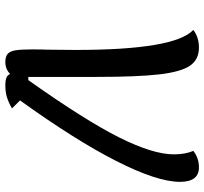

<svg xmlns="http://www.w3.org/2000/svg" viewBox="-43 -722 765 719"><g transform="rotate(-90 339.5 -362.5)"><path d="M513 -568 512 -462Q512 -91 587 -21Q559 0 521 0Q476 0 453 -33.5Q430 -67 420.5 -148Q411 -229 411 -384V-639H399Q248 -426 184.5 -299Q121 -172 121 -94Q121 -51 134 -21Q107 0 72 0Q18 0 18 -71Q18 -156 96 -309.5Q174 -463 323 -670L293 -700Q315 -713 335 -719Q355 -725 378 -725Q398 -725 408 -721Q418 -717 422 -707Q440 -725 467 -725Q487 -725 497 -716.5Q507 -708 510.5 -687.5Q514 -667 514 -625Q514 -591 513 -568Z"/></g></svg>

Font: Lemonada Light
Style: Regular
Weight: 300
Designer: Mohamed Gaber (Arabic) Eduardo Tunni (Latin)
Foundry: Kief Type Foundry
Version: Version 3.006